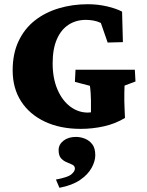

<svg xmlns="http://www.w3.org/2000/svg" viewBox="-20 -602 696 910"><path d="M362.3 8.8Q265.6 8.8 192.9 -25.4Q120.1 -59.6 80.1 -121.6Q40 -183.6 40 -268.6Q40 -347.7 67.9 -406.7Q95.7 -465.8 144.5 -504.4Q193.4 -543 258.3 -562.5Q323.2 -582 396.5 -582Q443.4 -582 487.3 -571.8Q531.2 -561.5 558.6 -546.9L562.5 -402.3L490.2 -400.4L458 -493.2Q439.5 -502 421.4 -504.9Q403.3 -507.8 386.7 -507.8Q340.8 -507.8 305.2 -484.9Q269.5 -461.9 249.5 -416Q229.5 -370.1 229.5 -301.8Q229.5 -231.4 252 -178.7Q274.4 -126 312.5 -97.2Q350.6 -68.4 396.5 -68.4Q402.3 -68.4 413.6 -69.8Q424.8 -71.3 433.6 -72.3L411.1 -20.5V-125Q411.1 -138.7 409.7 -160.6Q408.2 -182.6 406.2 -195.3L335 -213.9L337.9 -271.5H619.1L622.1 -215.8L570.3 -196.3Q569.3 -181.6 569.3 -160.6Q569.3 -139.6 569.3 -121.1Q569.3 -111.3 570.3 -90.3Q571.3 -69.3 572.3 -43Q527.3 -15.6 473.1 -3.4Q418.9 8.8 362.3 8.8ZM261.7 288.1 245.1 249Q301.8 238.3 318.4 224.1Q335 210 335 197.3Q335 184.6 323.2 178.7Q311.5 172.9 296.4 167Q281.2 161.1 269.5 148.4Q257.8 135.7 257.8 109.4Q257.8 83 280.8 64.9Q303.7 46.9 339.8 46.9Q361.3 46.9 382.3 55.2Q403.3 63.5 417.5 82Q431.6 100.6 431.6 133.8Q431.6 162.1 414.1 193.8Q396.5 225.6 359.4 251Q322.3 276.4 261.7 288.1Z"/></svg>

Font: Crimson Pro Black
Style: Regular
Weight: 900
Designer: Jacques Le Bailly
Foundry: Baron von Fonthausen
Version: Version 1.003